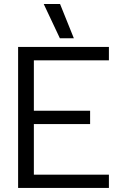

<svg xmlns="http://www.w3.org/2000/svg" viewBox="-20 -932 610 952"><path d="M276.9 -742.2 196.8 -912.1H277.8L346.2 -742.2ZM69.8 0V-699.2H520V-632.8H147.9V-382.8H426.8V-316.9H147.9V-65.9H520V0Z"/></svg>

Font: Prompt Light
Style: Regular
Weight: 300
Designer: Katatrad Team
Foundry: CadsonDemak
Version: Version 1.000;PS 001.000;hotconv 1.0.88;makeotf.lib2.5.64775